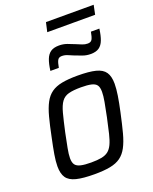

<svg xmlns="http://www.w3.org/2000/svg" viewBox="-156 -930 817 1025"><g transform="rotate(-20 252.5 -418.0)"><path d="M201 8Q136 8 98 -1.5Q60 -11 44 -34Q28 -57 28 -99Q28 -127 34.5 -165.5Q41 -204 52 -255Q65 -319 77 -364.5Q89 -410 105 -440Q121 -470 145 -487Q169 -504 205 -511Q241 -518 294 -518Q359 -518 396.5 -508.5Q434 -499 450 -475.5Q466 -452 466 -410Q466 -382 460 -343.5Q454 -305 443 -255Q429 -190 417 -145Q405 -100 389 -70Q373 -40 349.5 -23Q326 -6 290 1Q254 8 201 8ZM205 -57Q241 -57 264 -61.5Q287 -66 302 -77.5Q317 -89 327.5 -111Q338 -133 346.5 -168.5Q355 -204 366 -255Q376 -303 382 -336.5Q388 -370 388 -392Q388 -418 379 -430.5Q370 -443 348.5 -448Q327 -453 290 -453Q246 -453 220 -446Q194 -439 179 -418.5Q164 -398 153.5 -358.5Q143 -319 129 -255Q119 -206 112.5 -172.5Q106 -139 106 -117Q106 -92 115.5 -79.5Q125 -67 147 -62Q169 -57 205 -57ZM167 -591Q172 -630 181.5 -654.5Q191 -679 208.5 -691Q226 -703 256 -703Q280 -703 301 -695.5Q322 -688 343 -679Q360 -672 374.5 -666Q389 -660 405 -660Q423 -660 430 -672.5Q437 -685 442 -714H490Q485 -676 475.5 -651Q466 -626 448.5 -614Q431 -602 401 -602Q377 -602 356.5 -609.5Q336 -617 315 -625Q298 -632 283 -638.5Q268 -645 251 -645Q234 -645 227 -632.5Q220 -620 215 -591ZM222 -791 234 -844H505L494 -791Z"/></g></svg>

Font: Saira SemiCondensed
Style: Italic
Weight: 400
Width: 4
Italic angle: -12°
Designer: Hector Gatti with collaboration of the Omnibus-Type team
Foundry: Omnibus-Type
Version: Version 1.101